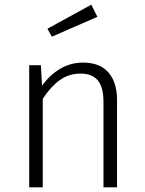

<svg xmlns="http://www.w3.org/2000/svg" viewBox="-20 -802 621 822"><path d="M481 -374V0H423V-366Q423 -429 398.5 -458Q374 -487 325 -487Q275 -487 236 -459Q197 -431 163 -379V0H105V-523H155L160 -435Q193 -481 237.5 -507.5Q282 -534 336 -534Q407 -534 444 -492Q481 -450 481 -374ZM397 -730 202 -645 183 -679 371 -782Z"/></svg>

Font: Fira Sans Light
Style: Regular
Weight: 300
Designer: bBox Type GmbH & Carrois Corporate GbR & Edenspiekermann AG
Foundry: bBox Type GmbH & Carrois Corporate GbR & Edenspiekermann AG
Version: Version 4.301